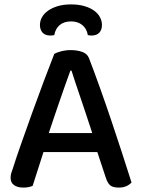

<svg xmlns="http://www.w3.org/2000/svg" viewBox="-20 -841 642 870"><path d="M421 -152H177L128 1Q119 5 109 7Q99 9 85 9Q60 9 44 -2Q28 -13 28 -35Q28 -46 31 -56.5Q34 -67 39 -80Q52 -122 75.5 -188.5Q99 -255 125.5 -329Q152 -403 179 -474.5Q206 -546 226 -597Q236 -603 257 -608.5Q278 -614 300 -614Q329 -614 352 -606Q375 -598 383 -578Q405 -521 431 -448.5Q457 -376 483 -299Q509 -222 533 -148Q557 -74 576 -14Q567 -4 552.5 2.5Q538 9 518 9Q491 9 479 -1.5Q467 -12 459 -37ZM299 -521Q289 -494 277 -460Q265 -426 252 -388.5Q239 -351 226 -312.5Q213 -274 201 -238H398Q385 -278 371.5 -318.5Q358 -359 345.5 -396Q333 -433 322 -465.5Q311 -498 304 -521ZM302 -744Q270 -744 250.5 -727.5Q231 -711 226 -682Q221 -681 217 -680.5Q213 -680 208 -680Q185 -680 173 -693Q161 -706 161 -728Q161 -746 170 -762.5Q179 -779 197 -792Q215 -805 241 -813Q267 -821 302 -821Q337 -821 363.5 -813Q390 -805 407.5 -792Q425 -779 433.5 -762Q442 -745 442 -728Q442 -706 430 -693Q418 -680 395 -680Q390 -680 386 -680.5Q382 -681 378 -682Q373 -711 353 -727.5Q333 -744 302 -744Z"/></svg>

Font: Baloo Bhai 2 Medium
Style: Regular
Weight: 500
Designer: Supriya Tembe, Noopur Datye and Ek Type
Foundry: Ek Type
Version: Version 1.640;PS 1.000;hotconv 16.6.51;makeotf.lib2.5.65220;